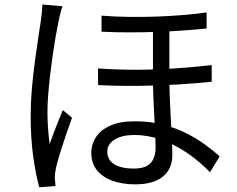

<svg xmlns="http://www.w3.org/2000/svg" viewBox="-20 -786 1040 844"><path d="M724.5 -680.3Q724.5 -644.1 724.5 -602.5Q724.5 -561 724.5 -521.1Q724.5 -481.2 724.5 -449.8Q724.5 -402.7 726.5 -354.2Q728.5 -305.7 731 -259.8Q733.5 -213.9 735.5 -174.1Q737.5 -134.2 737.5 -104.3Q737.5 -43.5 695.8 -9.6Q654.2 24.4 573.4 24.4Q518.7 24.4 475.1 8.8Q431.5 -6.7 406.3 -37.6Q381.2 -68.5 381.2 -115.6Q381.2 -151.1 401.2 -182.4Q421.1 -213.7 463.6 -233.3Q506.1 -252.8 572.3 -252.8Q638.9 -252.8 695 -238.5Q751.2 -224.2 797.2 -201.1Q843.2 -178.1 880.4 -151Q917.5 -123.9 945.7 -98.9L903.2 -28.9Q855.9 -77.9 801.2 -114.8Q746.5 -151.6 688.1 -172.2Q629.8 -192.7 570.3 -192.7Q516.6 -192.7 484.2 -172.6Q451.7 -152.4 451.7 -119.9Q451.7 -82.6 482.9 -63.8Q514 -45 566.4 -45Q606.1 -45 626.7 -57.2Q647.4 -69.5 655.7 -90.8Q664 -112.1 664 -138.4Q664 -159.9 662.4 -195.6Q660.8 -231.2 658.2 -274.5Q655.6 -317.9 654 -362.5Q652.4 -407 652.4 -446Q652.4 -482.1 652.4 -526.1Q652.4 -570.1 652.4 -611.7Q652.4 -653.2 652.4 -680.3ZM410.8 -485.2Q501.1 -478.8 590 -479.5Q678.8 -480.1 760.8 -486.1Q842.8 -492.1 910.7 -499.8V-426.7Q847.1 -419.9 764.3 -414.8Q681.6 -409.7 591.1 -408.6Q500.7 -407.5 411.2 -412.1ZM426.4 -717.2Q486.6 -712.4 549.6 -711.7Q612.7 -711 673.7 -713.3Q734.7 -715.6 789.3 -720.3Q843.9 -725 888.2 -731.4V-660.8Q845.5 -656.4 790.9 -652.4Q736.3 -648.4 675 -646.1Q613.7 -643.8 550.3 -643.7Q487 -643.6 426.4 -646.6ZM254.5 -758.4Q251.7 -750.5 248.2 -738Q244.6 -725.6 242 -713.2Q239.3 -700.8 237.3 -691.8Q231.5 -663.6 224.7 -625.5Q218 -587.3 211.7 -543.5Q205.4 -499.7 200.2 -455Q195 -410.2 191.8 -368.5Q188.6 -326.8 188.6 -293.3Q188.6 -257.2 191.1 -223.3Q193.5 -189.4 198.2 -152.3Q206 -175.2 216.2 -202.2Q226.3 -229.3 237 -255.4Q247.6 -281.5 256.1 -302L296.7 -268.6Q284.2 -234.6 269.7 -192Q255.2 -149.5 243.3 -111Q231.4 -72.4 226 -47.7Q224 -37.7 222.3 -25Q220.6 -12.3 221.2 -3.1Q221.8 4.3 222.4 14Q223 23.8 224 31.5L152.7 37.3Q137.3 -16.8 126 -97.4Q114.8 -178.1 114.8 -279.5Q114.8 -334.6 120 -394.5Q125.2 -454.4 132.7 -511.5Q140.3 -568.5 147.7 -616.5Q155.1 -664.4 159.7 -695.4Q162.1 -712.5 164.1 -731.5Q166 -750.5 166.4 -766.3Z"/></svg>

Font: Noto Sans TC
Style: Regular
Weight: 100
Designer: Ryoko NISHIZUKA 西塚涼子 (kana, bopomofo & ideographs); Paul D. Hunt (Latin, Greek & Cyrillic); Sandoll Communications 산돌커뮤니
Foundry: Adobe
Version: Version 2.004;hotconv 1.0.118;makeotfexe 2.5.65603